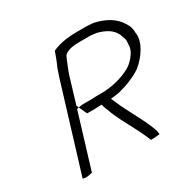

<svg xmlns="http://www.w3.org/2000/svg" viewBox="-127 -719 806 804"><g transform="rotate(-30 276.0 -316.5)"><path d="M54 -46C57 -45 62 -43 67 -43C79 -43 89 -45 100 -48L184 -324L189 -312L180 -310C194 -355 207 -401 221 -446C225 -459 229 -469 233 -479L242 -501C245 -509 249 -519 254 -528C271 -545 301 -548 330 -548H383L408 -545H409C447 -535 478 -520 493 -486L499 -468C504 -460 502 -446 501 -438C501 -430 501 -415 489 -397C478 -379 461 -362 444 -352C402 -329 351 -316 298 -316H277C269 -316 259 -315 250 -315H212C208 -315 195 -313 189 -312L200 -288C202 -282 205 -278 207 -273H245C251 -273 260 -274 269 -274H278C279 -267 280 -263 283 -257L295 -225C320 -163 354 -116 383 -43C396 -43 411 -44 426 -46C425 -56 423 -68 418 -79C391 -147 359 -194 333 -255L324 -276L350 -279C366 -281 380 -285 395 -290H396C426 -300 458 -314 480 -330C520 -361 560 -419 551 -464V-465C551 -478 549 -489 545 -498C525 -541 491 -568 435 -584C425 -587 413 -589 402 -589C395 -589 392 -590 389 -590H343C296 -590 255 -584 221 -568C213 -546 205 -523 194 -500C190 -486 184 -472 180 -458Z"/></g></svg>

Font: SolarCharger
Style: 152
Weight: 100
Designer: Mew Too
Foundry: Cannot Into Space Fonts/KineticPlasma Fonts
Version: Version 1.100